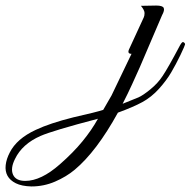

<svg xmlns="http://www.w3.org/2000/svg" viewBox="-414 -356 687 692"><path d="M104 -293Q107 -299 107 -309Q107 -319 94 -335L149 -336Q172 -336 176 -327.5Q180 -319 170 -301L90 -114Q77 -85 62 -52Q47 -19 28 18L85 -5Q101 -12 128 -34Q155 -56 172 -82Q191 -110 235 -193Q243 -207 247 -204Q253 -201 253 -196Q253 -193 236 -157Q220 -124 203 -95Q186 -66 159 -36Q132 -6 99 12Q66 30 11 50Q-66 190 -145 256Q-175 281 -215.5 298.5Q-256 316 -301 316Q-336 315 -357 304.5Q-378 294 -387 277.5Q-396 261 -393.5 239Q-391 217 -379 194Q-354 144 -285 112Q-234 88 -150 67Q-66 48 -42 40L-12 -12L60 -162Q44 -162 51 -178ZM-360 217Q-377 251 -367 273.5Q-357 296 -323 296Q-266 296 -198 236Q-150 194 -116.5 153Q-83 112 -61 72Q-225 115 -268 134Q-334 163 -360 217Z"/></svg>

Font: #9Slide05 Great Vibes
Style: Regular
Weight: 400
Designer: Robert E. Leuschke
Foundry: Robert E. Leuschke
Version: Version 1.001